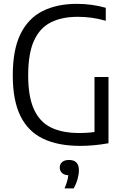

<svg xmlns="http://www.w3.org/2000/svg" viewBox="-20 -770 664 1022"><path d="M406.5 6.5Q289 6.5 209.2 -31.8Q129.5 -70 88.8 -152.5Q48 -235 48 -369Q48 -505.5 89.2 -589.2Q130.5 -673 207 -711.2Q283.5 -749.5 389.5 -749.5Q429 -749.5 467.8 -744.2Q506.5 -739 543 -728.5V-659.5Q502.5 -671 466.2 -675.8Q430 -680.5 393.5 -680.5Q310 -680.5 251.2 -651.2Q192.5 -622 161.2 -554Q130 -486 130 -368.5Q130 -256 160.5 -188.5Q191 -121 251.2 -91.5Q311.5 -62 401.5 -62Q431.5 -62 459 -64.5Q486.5 -67 511 -72L483 -42.5V-360H557.5V-7.5Q515 0 479 3.2Q443 6.5 406.5 6.5ZM323.5 233Q336 203.5 340.5 182.5Q345 161.5 345 141L357 163H349Q324 163 311 151.5Q298 140 298 122Q298 103.5 310.8 92.5Q323.5 81.5 347.5 81.5Q373.5 81.5 386.8 95.2Q400 109 400 136Q400 157.5 392.8 183.5Q385.5 209.5 372 233Z"/></svg>

Font: Encode Sans SC SemiCondensed
Style: Regular
Weight: 400
Width: 4
Designer: Multiple Designers
Foundry: Impallari Type
Version: Version 3.002